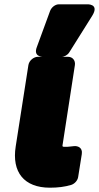

<svg xmlns="http://www.w3.org/2000/svg" viewBox="-20 -830 460 892"><path d="M272 -165 328 -528C331 -549 317 -566 297 -566H155C139 -566 116 -551 112 -528L53 -150C34 -30 92 42 212 42C249 42 281 38 311 29C326 24 340 10 343 -7L360 -114C365 -146 339 -153 323 -151L304 -149C296 -148 293 -148 286 -148C268 -148 269 -147 272 -165ZM254 -810C237 -810 220 -797 213 -780L151 -611C135 -569 171 -566 181 -566H265C279 -566 294 -574 302 -587L408 -756C445 -815 382 -810 382 -810Z"/></svg>

Font: Asimov Print
Style: EIt
Weight: 500
Designer: Google
Version: Version 2.000980; 2014